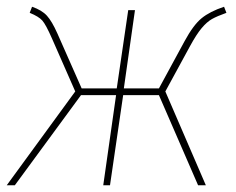

<svg xmlns="http://www.w3.org/2000/svg" viewBox="-21 -549 698 569"><path d="M650 -511Q622 -501 607 -492.5Q592 -484 576.5 -465.5Q561 -447 542 -412L469 -278L589 0H566L450 -267H344L305 0H285L323 -267H219L23 0H-1L202 -278L133 -435Q115 -476 104.5 -488Q94 -500 67 -511L74 -529Q103 -519 118 -502.5Q133 -486 149 -450L221 -287H325L359 -519H379L346 -287H450L526 -427Q552 -475 576.5 -495Q601 -515 643 -529Z"/></svg>

Font: FiraGO Thin
Style: Italic
Weight: 100
Italic angle: -8°
Designer: bBox Type GmbH
Foundry: bBox Type GmbH
Version: Version 1.001